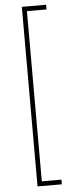

<svg xmlns="http://www.w3.org/2000/svg" viewBox="-65 -864 420 1062"><g transform="rotate(-5 145.5 -333.5)"><path d="M99 -832V165H234V139H125V-806H234V-832Z"/></g></svg>

Font: Noto Sans Devanagari Condensed Thin
Style: Regular
Weight: 100
Width: 3
Designer: Jelle Bosma - Monotype Design Team
Foundry: Monotype Imaging Inc.
Version: Version 2.004